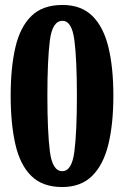

<svg xmlns="http://www.w3.org/2000/svg" viewBox="-20 -744 501 774"><path d="M231 10Q152 10 106.5 -34.5Q61 -79 42 -162Q23 -245 23 -359Q23 -471 42 -553Q61 -635 106.5 -679.5Q152 -724 232 -724Q307 -724 352 -680Q397 -636 417 -554Q437 -472 437 -358Q437 -245 417 -162.5Q397 -80 351.5 -35Q306 10 231 10ZM231 -54Q270 -54 280 -134Q290 -214 290 -358Q290 -502 280 -581Q270 -660 232 -660Q191 -660 181 -581Q171 -502 171 -358Q171 -214 181 -134Q191 -54 231 -54Z"/></svg>

Font: Noto Serif Myanmar ExtraCondensed ExtraBold
Style: Regular
Weight: 800
Width: 2
Designer: Ben Mitchell and the Monotype Design Team
Foundry: Monotype Imaging Inc.
Version: Version 2.106; ttfautohint (v1.8.4.7-5d5b)